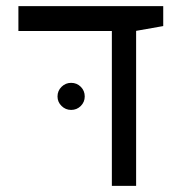

<svg xmlns="http://www.w3.org/2000/svg" viewBox="-20 -606 626 626"><path d="M344.7 0V-504.9H40V-585.9H512.2V-521L423.8 -505.4V0ZM211.9 -247.6Q193.8 -247.6 180.7 -260.5Q167.5 -273.4 167.5 -291.5Q167.5 -310.1 180.7 -323Q193.8 -335.9 211.9 -335.9Q230.5 -335.9 243.4 -323Q256.3 -310.1 256.3 -291.5Q256.3 -273.4 243.4 -260.5Q230.5 -247.6 211.9 -247.6Z"/></svg>

Font: Cascadia Mono SemiLight
Style: Regular
Weight: 350
Monospace: yes
Designer: Aaron Bell
Foundry: Saja Typeworks
Version: Version 2404.023; ttfautohint (v1.8.4)